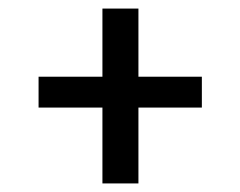

<svg xmlns="http://www.w3.org/2000/svg" viewBox="-20 -428 561 448"><path d="M451 -177H303V0H219V-177H70V-249H219V-408H303V-249H451Z"/></svg>

Font: FFF_NEPSZA-BADSAG Bold
Style: Regular
Weight: 700
Designer: bBox Type GmbH
Foundry: bBox Type GmbH
Version: Version 0.002